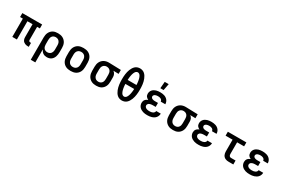

<svg xmlns="http://www.w3.org/2000/svg" viewBox="132 -2218 5736 3896"><g transform="rotate(30 3000.0 -270.5)"><path d="M505 8Q486 8 468 5.5Q450 3 433 -4.5Q416 -12 401.5 -23.5Q387 -35 377.5 -51Q368 -67 364 -85Q360 -103 360 -122V-428H240V0H133V-428H68V-520H532V-428H467V-122Q467 -114 469.5 -106.5Q472 -99 477 -94Q482 -89 489.5 -86.5Q497 -84 505 -84H523V8Z M689 215V-310Q689 -339 694 -367.5Q699 -396 711.5 -422Q724 -448 744 -469.5Q764 -491 789.5 -504.5Q815 -518 843.5 -523Q872 -528 901 -528Q930 -528 959 -523Q988 -518 1014 -504.5Q1040 -491 1061 -470Q1082 -449 1095 -423Q1108 -397 1113.5 -368Q1119 -339 1119 -310V-210Q1119 -184 1115.5 -157.5Q1112 -131 1103.5 -106Q1095 -81 1080 -59Q1065 -37 1043.5 -21.5Q1022 -6 996 1Q970 8 944 8Q920 8 897 2.5Q874 -3 854.5 -16Q835 -29 820.5 -48Q806 -67 796 -88V215ZM901 -84Q917 -84 932.5 -87.5Q948 -91 961.5 -99.5Q975 -108 985 -120.5Q995 -133 1001 -148Q1007 -163 1009.5 -178.5Q1012 -194 1012 -210V-310Q1012 -326 1009.5 -341.5Q1007 -357 1001 -372Q995 -387 985 -399.5Q975 -412 961.5 -420.5Q948 -429 932.5 -432.5Q917 -436 901 -436Q878 -436 856 -426.5Q834 -417 820 -398Q806 -379 801 -356Q796 -333 796 -310V-210Q796 -187 801 -164Q806 -141 820 -122Q834 -103 856 -93.5Q878 -84 901 -84Z M1500 8Q1471 8 1441.5 3Q1412 -2 1386 -15Q1360 -28 1339 -49Q1318 -70 1305 -96.5Q1292 -123 1286.5 -152Q1281 -181 1281 -210V-310Q1281 -339 1286.5 -368Q1292 -397 1305 -423.5Q1318 -450 1339 -471Q1360 -492 1386 -505Q1412 -518 1441.5 -523Q1471 -528 1500 -528Q1529 -528 1558.5 -523Q1588 -518 1614 -505Q1640 -492 1661 -471Q1682 -450 1695 -423.5Q1708 -397 1713.5 -368Q1719 -339 1719 -310V-210Q1719 -181 1713.5 -152Q1708 -123 1695 -96.5Q1682 -70 1661 -49Q1640 -28 1614 -15Q1588 -2 1558.5 3Q1529 8 1500 8ZM1500 -84Q1516 -84 1531.5 -87.5Q1547 -91 1561 -99.5Q1575 -108 1585 -120.5Q1595 -133 1601 -147.5Q1607 -162 1609.5 -178Q1612 -194 1612 -210V-310Q1612 -326 1609.5 -342Q1607 -358 1601 -372.5Q1595 -387 1585 -399.5Q1575 -412 1561 -420.5Q1547 -429 1531.5 -432.5Q1516 -436 1500 -436Q1484 -436 1468.5 -432.5Q1453 -429 1439 -420.5Q1425 -412 1415 -399.5Q1405 -387 1399 -372.5Q1393 -358 1390.5 -342Q1388 -326 1388 -310V-210Q1388 -194 1390.5 -178Q1393 -162 1399 -147.5Q1405 -133 1415 -120.5Q1425 -108 1439 -99.5Q1453 -91 1468.5 -87.5Q1484 -84 1500 -84Z M2099 8Q2070 8 2041 3Q2012 -2 1986 -15.5Q1960 -29 1939 -50Q1918 -71 1905 -97Q1892 -123 1886.5 -152Q1881 -181 1881 -210V-310Q1881 -338 1886 -366Q1891 -394 1903 -419Q1915 -444 1934 -465Q1953 -486 1977.5 -500Q2002 -514 2029.5 -521Q2057 -528 2085 -528H2100L2376 -520V-428L2253 -431Q2267 -421 2278.5 -407.5Q2290 -394 2297.5 -378Q2305 -362 2308 -344.5Q2311 -327 2311 -310V-210Q2311 -181 2306 -152.5Q2301 -124 2288.5 -98Q2276 -72 2256 -50.5Q2236 -29 2210.5 -15.5Q2185 -2 2156.5 3Q2128 8 2099 8ZM2099 -84Q2122 -84 2144 -93.5Q2166 -103 2180 -122Q2194 -141 2199 -164Q2204 -187 2204 -210V-310Q2204 -332 2199.5 -354Q2195 -376 2182.5 -394.5Q2170 -413 2150 -423.5Q2130 -434 2108 -435L2100 -436H2093Q2070 -436 2048.5 -425.5Q2027 -415 2013 -397Q1999 -379 1993.5 -356Q1988 -333 1988 -310V-210Q1988 -194 1990.5 -178.5Q1993 -163 1999 -148Q2005 -133 2015 -120.5Q2025 -108 2038.5 -99.5Q2052 -91 2067.5 -87.5Q2083 -84 2099 -84Z M2700 8Q2670 8 2641 -2Q2612 -12 2590 -32Q2568 -52 2552 -78Q2536 -104 2525 -132Q2514 -160 2507 -189Q2500 -218 2496 -248Q2492 -278 2490.5 -308Q2489 -338 2489 -368Q2489 -397 2490.5 -427Q2492 -457 2496 -487Q2500 -517 2507 -546Q2514 -575 2525 -603Q2536 -631 2552 -657Q2568 -683 2590 -703Q2612 -723 2641 -733Q2670 -743 2700 -743Q2730 -743 2759 -733Q2788 -723 2810 -703Q2832 -683 2848 -657Q2864 -631 2875 -603Q2886 -575 2893 -546Q2900 -517 2904 -487Q2908 -457 2909.5 -427Q2911 -397 2911 -368Q2911 -338 2909.5 -308Q2908 -278 2904 -248Q2900 -218 2893 -189Q2886 -160 2875 -132Q2864 -104 2848 -78Q2832 -52 2810 -32Q2788 -12 2759 -2Q2730 8 2700 8ZM2803 -414Q2802 -431 2801 -448.5Q2800 -466 2797.5 -483.5Q2795 -501 2792 -518Q2789 -535 2784.5 -552Q2780 -569 2773.5 -585Q2767 -601 2757.5 -616Q2748 -631 2732.5 -641Q2717 -651 2700 -651Q2683 -651 2667.5 -641Q2652 -631 2642.5 -616Q2633 -601 2626.5 -585Q2620 -569 2615.5 -552Q2611 -535 2608 -518Q2605 -501 2602.5 -483.5Q2600 -466 2599 -448.5Q2598 -431 2597 -414ZM2700 -84Q2717 -84 2732.5 -94Q2748 -104 2757.5 -119Q2767 -134 2773.5 -150Q2780 -166 2784.5 -183Q2789 -200 2792 -217Q2795 -234 2797.5 -251.5Q2800 -269 2801 -286.5Q2802 -304 2803 -321H2597Q2598 -304 2599 -286.5Q2600 -269 2602.5 -251.5Q2605 -234 2608 -217Q2611 -200 2615.5 -183Q2620 -166 2626.5 -150Q2633 -134 2642.5 -119Q2652 -104 2667.5 -94Q2683 -84 2700 -84Z M3298 8Q3272 8 3246 5.5Q3220 3 3195 -5Q3170 -13 3147.5 -26Q3125 -39 3108 -58.5Q3091 -78 3082 -103Q3073 -128 3073 -154Q3073 -174 3078.5 -193Q3084 -212 3096.5 -227.5Q3109 -243 3126 -253.5Q3143 -264 3161 -272Q3145 -279 3131.5 -289Q3118 -299 3108 -312.5Q3098 -326 3093.5 -343Q3089 -360 3089 -376Q3089 -401 3097 -424Q3105 -447 3121 -465.5Q3137 -484 3158 -496.5Q3179 -509 3202 -516Q3225 -523 3249 -525.5Q3273 -528 3297 -528Q3322 -528 3346 -525Q3370 -522 3393.5 -514.5Q3417 -507 3437.5 -493.5Q3458 -480 3473.5 -460.5Q3489 -441 3497 -417.5Q3505 -394 3505 -370V-368H3398V-369Q3398 -385 3388 -399.5Q3378 -414 3363 -422Q3348 -430 3331 -433Q3314 -436 3297 -436Q3281 -436 3264.5 -433.5Q3248 -431 3233 -424.5Q3218 -418 3207 -405Q3196 -392 3196 -375Q3196 -364 3201 -354Q3206 -344 3215 -337Q3224 -330 3234.5 -326.5Q3245 -323 3256 -320.5Q3267 -318 3278 -317.5Q3289 -317 3300 -317H3363V-224H3300Q3287 -224 3274 -223Q3261 -222 3248.5 -219.5Q3236 -217 3224 -212.5Q3212 -208 3202 -200Q3192 -192 3186 -180Q3180 -168 3180 -155Q3180 -142 3185.5 -130.5Q3191 -119 3201 -110.5Q3211 -102 3222.5 -97Q3234 -92 3246.5 -89Q3259 -86 3272 -85Q3285 -84 3298 -84Q3317 -84 3336 -87Q3355 -90 3372 -98.5Q3389 -107 3401.5 -122.5Q3414 -138 3414 -157H3521Q3521 -131 3512 -106Q3503 -81 3486.5 -61Q3470 -41 3447.5 -27.5Q3425 -14 3400 -6Q3375 2 3349.5 5Q3324 8 3298 8ZM3255 -600 3268 -756H3361L3331 -600Z M3899 8Q3870 8 3841 3Q3812 -2 3786 -15.5Q3760 -29 3739 -50Q3718 -71 3705 -97Q3692 -123 3686.5 -152Q3681 -181 3681 -210V-310Q3681 -338 3686 -366Q3691 -394 3703 -419Q3715 -444 3734 -465Q3753 -486 3777.5 -500Q3802 -514 3829.5 -521Q3857 -528 3885 -528H3900L4176 -520V-428L4053 -431Q4067 -421 4078.5 -407.5Q4090 -394 4097.5 -378Q4105 -362 4108 -344.5Q4111 -327 4111 -310V-210Q4111 -181 4106 -152.5Q4101 -124 4088.5 -98Q4076 -72 4056 -50.5Q4036 -29 4010.5 -15.5Q3985 -2 3956.5 3Q3928 8 3899 8ZM3899 -84Q3922 -84 3944 -93.5Q3966 -103 3980 -122Q3994 -141 3999 -164Q4004 -187 4004 -210V-310Q4004 -332 3999.5 -354Q3995 -376 3982.5 -394.5Q3970 -413 3950 -423.5Q3930 -434 3908 -435L3900 -436H3893Q3870 -436 3848.5 -425.5Q3827 -415 3813 -397Q3799 -379 3793.5 -356Q3788 -333 3788 -310V-210Q3788 -194 3790.5 -178.5Q3793 -163 3799 -148Q3805 -133 3815 -120.5Q3825 -108 3838.5 -99.5Q3852 -91 3867.5 -87.5Q3883 -84 3899 -84Z M4498 8Q4472 8 4446 5.5Q4420 3 4395 -5Q4370 -13 4347.5 -26Q4325 -39 4308 -58.5Q4291 -78 4282 -103Q4273 -128 4273 -154Q4273 -174 4278.5 -193Q4284 -212 4296.5 -227.5Q4309 -243 4326 -253.5Q4343 -264 4361 -272Q4345 -279 4331.5 -289Q4318 -299 4308 -312.5Q4298 -326 4293.5 -343Q4289 -360 4289 -376Q4289 -401 4297 -424Q4305 -447 4321 -465.5Q4337 -484 4358 -496.5Q4379 -509 4402 -516Q4425 -523 4449 -525.5Q4473 -528 4497 -528Q4522 -528 4546 -525Q4570 -522 4593.5 -514.5Q4617 -507 4637.5 -493.5Q4658 -480 4673.5 -460.5Q4689 -441 4697 -417.5Q4705 -394 4705 -370V-368H4598V-369Q4598 -385 4588 -399.5Q4578 -414 4563 -422Q4548 -430 4531 -433Q4514 -436 4497 -436Q4481 -436 4464.5 -433.5Q4448 -431 4433 -424.5Q4418 -418 4407 -405Q4396 -392 4396 -375Q4396 -364 4401 -354Q4406 -344 4415 -337Q4424 -330 4434.5 -326.5Q4445 -323 4456 -320.5Q4467 -318 4478 -317.5Q4489 -317 4500 -317H4563V-224H4500Q4487 -224 4474 -223Q4461 -222 4448.5 -219.5Q4436 -217 4424 -212.5Q4412 -208 4402 -200Q4392 -192 4386 -180Q4380 -168 4380 -155Q4380 -142 4385.5 -130.5Q4391 -119 4401 -110.5Q4411 -102 4422.5 -97Q4434 -92 4446.5 -89Q4459 -86 4472 -85Q4485 -84 4498 -84Q4517 -84 4536 -87Q4555 -90 4572 -98.5Q4589 -107 4601.5 -122.5Q4614 -138 4614 -157H4721Q4721 -131 4712 -106Q4703 -81 4686.5 -61Q4670 -41 4647.5 -27.5Q4625 -14 4600 -6Q4575 2 4549.5 5Q4524 8 4498 8Z M5201 0Q5180 0 5159.5 -3.5Q5139 -7 5120.5 -16Q5102 -25 5087 -40Q5072 -55 5063 -74Q5054 -93 5050.5 -113.5Q5047 -134 5047 -155V-428H4883V-520H5317V-428H5153V-155Q5153 -144 5155.5 -132.5Q5158 -121 5164 -111.5Q5170 -102 5180 -97Q5190 -92 5201 -92H5311V0Z M5698 8Q5672 8 5646 5.5Q5620 3 5595 -5Q5570 -13 5547.5 -26Q5525 -39 5508 -58.5Q5491 -78 5482 -103Q5473 -128 5473 -154Q5473 -174 5478.5 -193Q5484 -212 5496.5 -227.5Q5509 -243 5526 -253.5Q5543 -264 5561 -272Q5545 -279 5531.5 -289Q5518 -299 5508 -312.5Q5498 -326 5493.5 -343Q5489 -360 5489 -376Q5489 -401 5497 -424Q5505 -447 5521 -465.5Q5537 -484 5558 -496.5Q5579 -509 5602 -516Q5625 -523 5649 -525.5Q5673 -528 5697 -528Q5722 -528 5746 -525Q5770 -522 5793.5 -514.5Q5817 -507 5837.5 -493.5Q5858 -480 5873.5 -460.5Q5889 -441 5897 -417.5Q5905 -394 5905 -370V-368H5798V-369Q5798 -385 5788 -399.5Q5778 -414 5763 -422Q5748 -430 5731 -433Q5714 -436 5697 -436Q5681 -436 5664.5 -433.5Q5648 -431 5633 -424.5Q5618 -418 5607 -405Q5596 -392 5596 -375Q5596 -364 5601 -354Q5606 -344 5615 -337Q5624 -330 5634.5 -326.5Q5645 -323 5656 -320.5Q5667 -318 5678 -317.5Q5689 -317 5700 -317H5763V-224H5700Q5687 -224 5674 -223Q5661 -222 5648.5 -219.5Q5636 -217 5624 -212.5Q5612 -208 5602 -200Q5592 -192 5586 -180Q5580 -168 5580 -155Q5580 -142 5585.5 -130.5Q5591 -119 5601 -110.5Q5611 -102 5622.5 -97Q5634 -92 5646.5 -89Q5659 -86 5672 -85Q5685 -84 5698 -84Q5717 -84 5736 -87Q5755 -90 5772 -98.5Q5789 -107 5801.5 -122.5Q5814 -138 5814 -157H5921Q5921 -131 5912 -106Q5903 -81 5886.5 -61Q5870 -41 5847.5 -27.5Q5825 -14 5800 -6Q5775 2 5749.5 5Q5724 8 5698 8Z"/></g></svg>

Font: Iosevka Etoile Semibold
Style: Regular
Weight: 600
Designer: Belleve Invis
Foundry: Belleve Invis
Version: Version 22.1.2; ttfautohint (v1.8.4)